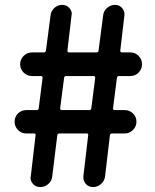

<svg xmlns="http://www.w3.org/2000/svg" viewBox="-20 -757 629 777"><path d="M142.6 0Q125 0 113.3 -12.7Q103.5 -24.4 103.5 -38.1Q103.5 -41 104.5 -43L124 -210Q125 -216.8 117.2 -216.8H86.9Q66.4 -216.8 52.7 -231Q39.1 -245.1 39.1 -264.6Q39.1 -284.2 52.7 -297.9Q66.4 -311.5 86.9 -311.5H128.9Q135.7 -311.5 136.7 -319.3L152.3 -441.4Q153.3 -449.2 145.5 -449.2H110.4Q89.8 -449.2 75.7 -463.4Q61.5 -477.5 61.5 -497.1Q61.5 -516.6 75.7 -530.8Q89.8 -544.9 110.4 -544.9H157.2Q165 -544.9 166 -552.7L184.6 -695.3Q186.5 -712.9 200.2 -725.1Q213.9 -737.3 232.4 -737.3Q249 -737.3 260.7 -724.6Q270.5 -713.9 270.5 -700.2Q270.5 -697.3 269.5 -694.3L252.9 -552.7Q252 -544.9 259.8 -544.9H371.1Q377.9 -544.9 378.9 -552.7L397.5 -695.3Q399.4 -712.9 413.6 -725.1Q427.7 -737.3 445.3 -737.3Q462.9 -737.3 474.1 -724.6Q485.4 -711.9 483.4 -694.3L466.8 -552.7Q465.8 -544.9 473.6 -544.9H506.8Q527.3 -544.9 541 -530.8Q554.7 -516.6 554.7 -497.1Q554.7 -477.5 541 -463.4Q527.3 -449.2 506.8 -449.2H460.9Q454.1 -449.2 453.1 -441.4L437.5 -319.3Q436.5 -311.5 444.3 -311.5H484.4Q503.9 -311.5 518.1 -297.9Q532.2 -284.2 532.2 -264.6Q532.2 -245.1 518.1 -231Q503.9 -216.8 484.4 -216.8H433.6Q425.8 -216.8 424.8 -210L405.3 -43.9Q403.3 -25.4 389.2 -12.7Q375 0 356.4 0Q338.9 0 327.1 -12.7Q317.4 -24.4 317.4 -38.1Q317.4 -41 317.4 -43.9L336.9 -210Q337.9 -216.8 331.1 -216.8H220.7Q212.9 -216.8 211.9 -210L191.4 -43Q189.5 -24.4 175.3 -12.2Q161.1 0 142.6 0ZM223.6 -319.3Q222.7 -311.5 230.5 -311.5H341.8Q348.6 -311.5 349.6 -319.3L365.2 -441.4Q366.2 -449.2 358.4 -449.2H247.1Q240.2 -449.2 239.3 -441.4Z"/></svg>

Font: Gen Jyuu Gothic Bold
Style: Bold
Weight: 700
Designer: [Source Han Sans]
Ryoko NISHIZUKA  (kana & ideographs); Paul D. Hunt (Latin, Greek & Cyrillic); Wenlong ZHANG  (bopomofo
Version: Version 1.002.20150607